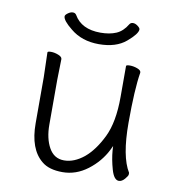

<svg xmlns="http://www.w3.org/2000/svg" viewBox="-77 -728 744 811"><g transform="rotate(10 295.0 -323.0)"><path d="M157 -456 155 -368V-175Q155 -116 177 -76.5Q199 -37 242 -37Q285 -37 327 -71Q368 -105 399.5 -169.5Q431 -234 431 -342V-475Q431 -480 447 -480Q463 -480 479 -474Q495 -468 495 -459V-457Q483 -385 483 -240.5Q483 -96 522 -33V-26Q522 -20 510 -6Q498 8 485 8Q464 8 452 -34Q440 -76 437 -114L436 -133L428 -116Q401 -62 351.5 -24.5Q302 13 244 13Q186 13 155 -13Q97 -60 97 -171V-368L94 -474Q94 -479 109 -479Q124 -479 140.5 -472.5Q157 -466 157 -456ZM414 -651Q419 -659 429 -659Q439 -659 449.5 -651Q460 -643 460 -637Q460 -618 417.5 -582Q375 -546 301.5 -546Q228 -546 179 -587Q139 -619 139 -637Q139 -643 150 -651Q161 -659 171 -659Q181 -659 186 -651Q218 -595 300 -595Q339 -595 367 -607Q395 -619 414 -651Z"/></g></svg>

Font: LXGW WenKai Lite Light
Style: Regular
Weight: 300
Designer: LXGW / Fontworks Inc.
Foundry: LXGW / Fontworks Inc.
Version: Version 1.511; March 25, 2025